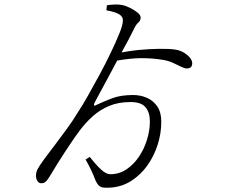

<svg xmlns="http://www.w3.org/2000/svg" viewBox="-20 -809 1040 875"><path d="M465 -762 467 -785Q485 -788 503.5 -788.5Q522 -789 537 -786Q553 -783 573 -773Q593 -763 607 -751.5Q621 -740 621 -729Q621 -715 610.5 -706.5Q600 -698 589 -674Q582 -659 565 -627Q551 -602 534 -570Q571 -577 609 -581Q661 -586 706.5 -586.5Q752 -587 779 -583Q808 -579 832 -559.5Q856 -540 856 -521Q856 -497 831 -497Q821 -497 805 -505Q789 -513 767.5 -523Q746 -533 717 -537Q676 -544 620 -544Q572 -543 514 -533Q498 -502 481 -471Q458 -429 439.5 -394Q421 -359 411 -341Q407 -333 409 -329Q409 -329 409 -328Q412 -326 420 -331Q449 -345 489 -360.5Q529 -376 586 -376Q620 -376 649 -363.5Q678 -351 696.5 -324.5Q715 -298 715 -254Q715 -201 698.5 -149.5Q682 -98 652 -55.5Q622 -13 579.5 14.5Q537 42 485 46Q466 47 453 46Q440 45 431.5 37.5Q423 30 416 15Q406 -11 395.5 -33.5Q385 -56 370 -82L389 -94Q419 -56 441.5 -35.5Q464 -15 483 -15Q523 -15 556 -37Q589 -59 613 -94.5Q637 -130 650 -172.5Q663 -215 663 -255Q663 -297 643 -320.5Q623 -344 575 -344Q520 -344 478 -326.5Q436 -309 403.5 -280Q371 -251 344 -215Q326 -191 308 -164.5Q290 -138 273 -112Q256 -86 241.5 -62.5Q227 -39 215 -19Q203 2 193 14Q183 26 170 26Q158 27 151 16.5Q144 6 144 -8Q144 -24 151.5 -38.5Q159 -53 183 -86Q201 -110 228 -145.5Q255 -181 284.5 -221.5Q314 -262 338 -302Q355 -327 379.5 -370.5Q404 -414 432 -465.5Q460 -517 484 -567Q508 -617 524 -656.5Q540 -696 540 -715Q541 -732 524.5 -743Q508 -754 465 -762Z"/></svg>

Font: Early Summer Mincho Light
Style: Regular
Weight: 300
Designer: GuiWonder
Version: Version 1.002